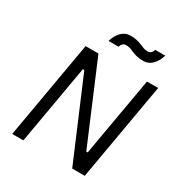

<svg xmlns="http://www.w3.org/2000/svg" viewBox="-203 -1044 1128 1192"><g transform="rotate(30 361.0 -448.0)"><path d="M178 -700H270L509 -135H519L618 -700H698L576 0H486L245 -568H235L136 0H56ZM388 -896Q413 -896 431 -892Q449 -888 469 -880Q488 -872 499.5 -868Q511 -864 526 -864Q542 -864 551 -872.5Q560 -881 564 -896H636Q622 -850 595.5 -824.5Q569 -799 533 -799Q508 -799 490 -803Q472 -807 452 -815L447 -817Q433 -824 421 -827.5Q409 -831 395 -831Q379 -831 370 -822.5Q361 -814 357 -799H285Q299 -845 325.5 -870.5Q352 -896 388 -896Z"/></g></svg>

Font: Fixel Italic Variable 20240409 Display Thin
Style: Italic
Weight: 100
Italic angle: -10°
Designer: AlfaBravo + MacPaw
Foundry: Kyrylo Tkachov, Marchela Mozhyna, Serhii Makarenko, Maria Weinstein, Zakhar Kryvoshyya
Version: Version 1.211;Glyphs 3.2 (3225)